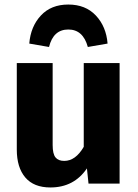

<svg xmlns="http://www.w3.org/2000/svg" viewBox="-20 -809 608 846"><path d="M454 -617 367 -602Q346 -679 281 -679Q215 -679 196 -602L109 -617Q115 -692 160 -740.5Q205 -789 281 -789Q357 -789 402.5 -740.5Q448 -692 454 -617ZM507 -531V0H370L363 -67Q306 17 202 17Q129 17 91.5 -27Q54 -71 54 -150V-531H212V-170Q212 -131 224.5 -115.5Q237 -100 263 -100Q313 -100 349 -162V-531Z"/></svg>

Font: FiraGO
Style: Bold
Weight: 700
Designer: bBox Type
Foundry: bBox Type GmbH
Version: Version 1.001;PS 001.001;hotconv 1.0.88;makeotf.lib2.5.64775